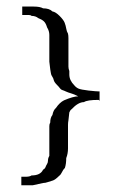

<svg xmlns="http://www.w3.org/2000/svg" viewBox="-20 -477 339 576"><path d="M278.7 -202.7V-174.7L276 -177.3Q241.3 -177.3 232 -170.7Q214.7 -170.7 194.7 -149.3Q190.7 -146.7 188 -140L185.3 -116Q184 -109.3 184 -102.7V-32Q184 -16 178.7 -2.7Q178.7 14.7 174.7 26.7Q169.3 32 166 39.3Q162.7 46.7 157.3 50.7Q145.3 62.7 138 64.7Q130.7 66.7 123.3 69.3Q116 72 109.3 72L78.7 78.7H44V53.3H56Q69.3 53.3 74.7 49.3Q101.3 49.3 109.3 32Q114.7 29.3 116.7 24Q118.7 18.7 121.3 14.7Q124 10.7 124 4Q124 -2.7 128 -9.3V-98.7Q128 -105.3 130.7 -109.3Q130.7 -124 137.3 -132Q140 -146.7 148 -153.3Q158.7 -169.3 172 -176Q200 -188 214.7 -188Q201.3 -194.7 196 -196Q182.7 -200 177.3 -202.7Q172 -205.3 167.3 -206.7Q162.7 -208 160 -212Q157.3 -216 150 -223.3Q142.7 -230.7 141.3 -236.7Q140 -242.7 136.7 -247.3Q133.3 -252 132.7 -257.3Q132 -262.7 130.7 -269.3L128 -292V-372Q128 -384 121.3 -394.7Q117.3 -408 111.3 -413.3Q105.3 -418.7 94.7 -422.7Q86.7 -429.3 74.7 -429.3Q72 -432 66.7 -432H46.7V-457.3H81.3Q100 -457.3 109.3 -452Q128 -452 137.3 -442.7Q146.7 -441.3 158.7 -429.3Q170.7 -417.3 174 -408.7Q177.3 -400 178.7 -391.3Q180 -382.7 184 -376Q185.3 -370.7 185.3 -362.7V-277.3Q185.3 -270.7 188 -264V-253.3Q188 -236 202.7 -221.3Q208 -214.7 215.3 -211.3Q222.7 -208 246 -205.3Q269.3 -202.7 278.7 -202.7Z"/></svg>

Font: Peddana
Style: Regular
Weight: 400
Designer: Appaji Ambarisha Darbha
Foundry: Appaji Ambarisha Darbha
Version: Version 1.0.4; ttfautohint (v1.2.25-373a) -l 7 -r 28 -G 50 -